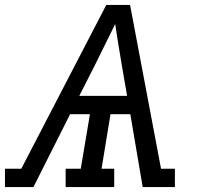

<svg xmlns="http://www.w3.org/2000/svg" viewBox="-37 -755 807 775"><path d="M-17 0V-74H49L392 -735H488L613 -74H669V0H539L489 -294H409L373 -74H424V0H228V-74H289L326 -294H246L98 0ZM283 -368H476L455 -490Q448 -532 441 -574Q434 -616 428 -658Q407 -616 386.5 -574Q366 -532 345 -490Z"/></svg>

Font: Iosevka Etoile Oblique
Style: Regular
Weight: 400
Italic angle: -9°
Designer: Belleve Invis
Foundry: Belleve Invis
Version: Version 15.5.2; ttfautohint (v1.8.4)